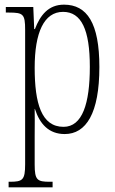

<svg xmlns="http://www.w3.org/2000/svg" viewBox="-20 -566 494 825"><path d="M17 239H206V215H194C140 215 129 208 129 141V18C129 -30 130 -72 129 -98H130C151 -33 190 10 258 10C350 10 407 -79 407 -278C407 -467 354 -546 255 -546C188 -546 153 -501 130 -441H127L123 -536H5V-512H19C80 -512 88 -505 88 -438V140C88 208 77 215 22 215H17ZM253 -21C158 -21 129 -122 129 -275C129 -426 169 -515 251 -515C330 -515 366 -438 366 -279C366 -121 334 -21 253 -21Z"/></svg>

Font: Noto Serif Lao ExtraCondensed ExtraLight
Style: Regular
Weight: 200
Width: 2
Designer: Monotype Design Team
Foundry: Monotype Imaging Inc.
Version: Version 2.003